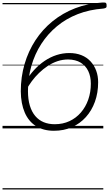

<svg xmlns="http://www.w3.org/2000/svg" viewBox="-20 -1019 866 1524"><path d="M408 19Q325 19 266 -18Q207 -55 176.5 -125.5Q146 -196 145 -294Q145 -408 175 -510.5Q205 -613 261 -699Q317 -785 397 -850Q477 -915 576.5 -953.5Q676 -992 792 -999Q809 -1000 817 -997.5Q825 -995 826 -980Q828 -963 821.5 -958Q815 -953 800 -951Q690 -943 597.5 -907Q505 -871 432 -810.5Q359 -750 307.5 -670Q256 -590 229 -495.5Q202 -401 202 -296Q202 -230 217 -180.5Q232 -131 260 -98Q288 -65 327 -49Q366 -33 414 -33Q479 -33 531.5 -57.5Q584 -82 622 -126Q660 -170 680.5 -228.5Q701 -287 701 -355Q701 -412 680.5 -455Q660 -498 620 -522Q580 -546 521 -547Q478 -547 437 -533.5Q396 -520 359 -495.5Q322 -471 290 -440Q258 -409 232.5 -374.5Q207 -340 189 -306L183 -372Q213 -422 251 -463.5Q289 -505 334 -535.5Q379 -566 428.5 -582Q478 -598 530 -598Q584 -598 626.5 -581Q669 -564 698.5 -532Q728 -500 743.5 -458Q759 -416 759 -366Q759 -282 733.5 -211.5Q708 -141 661.5 -89.5Q615 -38 551 -9.5Q487 19 408 19ZM0 475H800V485H0ZM0 -20H800V0H0ZM0 -505H800V-500H0ZM0 -995H800V-985H0Z"/></svg>

Font: Playwrite SK Guides
Style: Regular
Weight: 400
Designer: Veronika Burian, José Scaglione
Foundry: TypeTogether
Version: Version 1.003